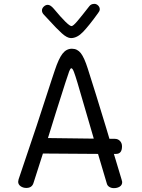

<svg xmlns="http://www.w3.org/2000/svg" viewBox="-20 -963 732 993"><path d="M612 -22Q612 -6 599.5 2Q587 10 569 10Q556 10 546 4Q536 -2 533 -12L487 -167L202 -169L153 -16Q145 9 116 9Q99 9 86.5 0Q74 -9 74 -23Q74 -25 76 -35Q177 -331 247 -550Q263 -598 263 -598Q283 -659 303 -685Q323 -711 352 -711Q380 -711 398 -688Q416 -665 434 -608Q472 -490 529 -302L546 -245H574Q590 -245 600.5 -234Q611 -223 611 -206Q611 -167 580 -167H569Q592 -88 609 -34Q612 -25 612 -22ZM465 -246 435 -349Q400 -470 381 -534Q369 -574 362 -592Q355 -610 349 -610Q344 -610 338 -594.5Q332 -579 318 -535L269 -381L228 -249ZM496 -915Q496 -910 493.5 -905Q491 -900 487 -895Q441 -831 410 -798.5Q379 -766 347 -766Q327 -766 299.5 -791Q272 -816 234 -858L207 -887Q197 -897 197 -909Q197 -920 206.5 -929Q216 -938 227 -938Q241 -938 258 -918Q333 -828 350 -828Q358 -828 379 -852.5Q400 -877 442 -931Q451 -943 468 -943Q479 -943 487.5 -934.5Q496 -926 496 -915Z"/></svg>

Font: Mali
Style: Regular
Weight: 400
Version: Version 1.000; ttfautohint (v1.6)